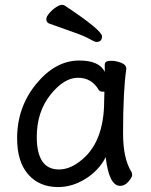

<svg xmlns="http://www.w3.org/2000/svg" viewBox="-20 -739 615 783"><path d="M220.2 -47.9Q262.2 -47.9 303.2 -79.1Q405.3 -153.3 404.8 -330.1L405.8 -365.2H397Q388.2 -365.2 382.8 -372.1Q354 -421.9 297.9 -421.9Q240.7 -421.9 185.3 -352.1Q129.9 -282.2 129.9 -180.2Q130.4 -47.9 220.2 -47.9ZM216.8 23.9Q140.6 23.9 95.2 -27.6Q49.8 -79.1 49.8 -174.8Q49.8 -301.8 127.9 -397Q206.1 -492.2 303.2 -492.2Q385.3 -492.2 407.2 -445.8V-475.1Q407.2 -491.2 432.1 -491.2Q452.1 -491.2 473.6 -483.2Q495.1 -475.1 495.1 -458Q481.9 -368.2 481.9 -194.8Q481.9 -91.8 516.1 -38.1Q519 -32.2 519 -24.9Q519 -16.1 503.9 1.5Q488.8 19 470.2 19Q424.3 19 411.1 -98.1Q383.3 -43.9 329.1 -10Q274.9 23.9 216.8 23.9ZM373 -567.9Q366.2 -567.9 345.7 -579.8Q325.2 -591.8 277.6 -608.4Q230 -625 180.2 -643.1Q168.9 -647.9 168.9 -661.1Q168.9 -670.9 180.9 -685.1Q192.9 -699.2 208 -709.2Q223.1 -719.2 231.9 -719.2Q238.8 -719.2 243.2 -716.8Q396 -615.7 396 -590.8Q396 -567.9 373 -567.9Z"/></svg>

Font: LXGW WenKai Screen R
Style: Regular
Weight: 400
Designer: Fontworks Inc.
Version: Version 1.235;May 31, 2022